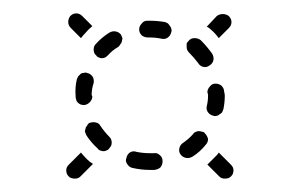

<svg xmlns="http://www.w3.org/2000/svg" viewBox="-20 -407 458 287"><path d="M92 -140Q86 -140 83 -143Q81 -145 80 -147Q79 -150 79 -152Q79 -155 80 -157Q81 -159 83 -161L101 -179Q105 -174 110 -169Q114 -165 119 -162L100 -143Q97 -140 92 -140ZM328 -157Q329 -155 329 -152Q329 -150 328 -147Q327 -145 325 -143Q322 -140 316 -140Q311 -140 308 -143L290 -161Q297 -168 304 -175Q306 -177 307 -179L325 -161Q327 -159 328 -157ZM184 -180Q179 -182 174 -179Q170 -176 169 -171Q167 -166 170 -162Q173 -157 178 -156Q191 -153 204 -153Q208 -153 211 -153Q217 -154 220 -157Q223 -161 223 -166Q223 -172 219 -175Q215 -179 210 -178Q207 -178 204 -178Q194 -178 184 -180ZM248 -185Q247 -180 250 -176Q253 -172 258 -171Q263 -170 268 -173Q279 -180 287 -190Q291 -194 291 -199Q290 -204 286 -208Q285 -210 282 -210Q280 -211 277 -211Q275 -211 273 -210Q270 -209 269 -207Q262 -199 253 -193Q249 -190 248 -185ZM123 -224Q118 -225 113 -223Q111 -221 110 -219Q108 -217 108 -215Q107 -213 107 -210Q108 -208 109 -205Q116 -194 126 -185Q127 -183 130 -182Q132 -181 135 -181Q137 -181 139 -182Q142 -183 143 -185Q145 -187 146 -189Q147 -191 147 -194Q147 -196 146 -199Q145 -201 143 -203Q136 -210 130 -219Q128 -223 123 -224ZM289 -248Q288 -243 291 -239Q294 -235 299 -234Q301 -233 304 -234Q306 -234 308 -236Q310 -237 312 -239Q313 -241 314 -244Q316 -254 316 -264Q316 -267 315 -270Q315 -275 311 -279Q307 -282 302 -282Q297 -282 294 -278Q290 -274 290 -269Q291 -267 291 -264Q291 -256 289 -248ZM120 -283Q121 -289 118 -293Q115 -297 110 -298Q108 -299 105 -298Q103 -298 101 -297Q99 -295 97 -293Q96 -291 95 -289Q92 -277 93 -264V-263Q93 -260 94 -258Q94 -256 96 -254Q98 -252 100 -251Q103 -250 105 -250Q110 -250 114 -254Q118 -258 118 -263L117 -265Q117 -274 120 -283ZM284 -307Q289 -306 293 -309Q298 -312 299 -317Q300 -322 297 -327Q289 -338 280 -347Q276 -350 271 -350Q265 -350 262 -346Q260 -344 259 -342Q259 -339 259 -337Q259 -334 260 -332Q261 -330 263 -328Q270 -321 276 -313Q279 -308 284 -307ZM160 -341Q162 -343 162 -345Q163 -348 163 -350Q162 -352 161 -355Q158 -359 153 -360Q148 -361 143 -358Q132 -351 123 -341Q120 -338 120 -333Q120 -327 124 -324Q125 -322 128 -321Q130 -320 132 -320Q135 -320 137 -321Q139 -322 141 -324Q148 -332 157 -337Q159 -339 160 -341ZM222 -349Q227 -348 231 -351Q235 -354 236 -359Q237 -361 236 -364Q236 -366 234 -368Q233 -370 231 -372Q229 -373 227 -374Q215 -376 204 -376Q202 -376 200 -376Q195 -376 192 -372Q188 -368 188 -363Q188 -358 192 -354Q196 -351 201 -351Q203 -351 204 -351Q213 -351 222 -349ZM82 -374Q82 -379 85 -383Q89 -387 94 -387Q99 -387 103 -383L118 -368Q112 -363 107 -357Q104 -354 101 -350L86 -365Q82 -369 82 -374ZM313 -386Q318 -386 322 -383Q326 -379 326 -374Q326 -369 322 -365L307 -350Q302 -357 295 -363Q292 -366 289 -367L304 -383Q308 -386 313 -386Z"/></svg>

Font: FRB American Cursive Guidelines Dashed
Style: Italic
Weight: 400
Italic angle: -25°
Version: Version 2.0;Modular Font Editor K font №1